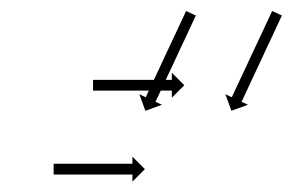

<svg xmlns="http://www.w3.org/2000/svg" viewBox="-20 -554 544 357"><path d="M81.3 -249.5C80.8 -249.5 80.3 -249.5 79.7 -249.5V-229.5C80.3 -229.5 80.8 -229.5 81.3 -229.5C82.9 -229.5 84.4 -229.5 86 -229.5C88.4 -229.5 90.8 -229.5 93.2 -229.5C96.3 -229.5 99.5 -229.5 102.6 -229.5C106.3 -229.5 110 -229.5 113.7 -229.5C117.8 -229.5 121.9 -229.5 126.1 -229.5C130.5 -229.5 134.9 -229.5 139.3 -229.5C143.8 -229.5 148.4 -229.5 153 -229.5C157.5 -229.5 162.1 -229.5 166.6 -229.5C171 -229.5 175.4 -229.5 179.9 -229.5C184 -229.5 188.1 -229.5 192.2 -229.5C195.9 -229.5 199.6 -229.5 203.3 -229.5C206.4 -229.5 209.6 -229.5 212.7 -229.5C215.1 -229.5 217.5 -229.5 219.9 -229.5C221.5 -229.5 223 -229.5 224.6 -229.5C225.1 -229.5 225.7 -229.5 226.2 -229.5V-216.3L249.4 -239.5L226.2 -262.7V-249.5C225.7 -249.5 225.1 -249.5 224.6 -249.5C223 -249.5 221.5 -249.5 219.9 -249.5C217.5 -249.5 215.1 -249.5 212.7 -249.5C209.6 -249.5 206.4 -249.5 203.3 -249.5C199.6 -249.5 195.9 -249.5 192.2 -249.5C188.1 -249.5 184 -249.5 179.9 -249.5C175.4 -249.5 171 -249.5 166.6 -249.5C162.1 -249.5 157.5 -249.5 153 -249.5C148.4 -249.5 143.8 -249.5 139.3 -249.5C134.9 -249.5 130.5 -249.5 126.1 -249.5C121.9 -249.5 117.8 -249.5 113.7 -249.5C110 -249.5 106.3 -249.5 102.6 -249.5C99.5 -249.5 96.3 -249.5 93.2 -249.5C90.8 -249.5 88.4 -249.5 86 -249.5C84.4 -249.5 82.9 -249.5 81.3 -249.5ZM154.6 -405.5C154.1 -405.5 153.5 -405.5 153 -405.5V-385.5C153.5 -385.5 154.1 -385.5 154.6 -385.5C156.2 -385.5 157.7 -385.5 159.3 -385.5C161.7 -385.5 164.1 -385.5 166.5 -385.5C169.6 -385.5 172.8 -385.5 175.9 -385.5C179.6 -385.5 183.3 -385.5 187 -385.5C191.1 -385.5 195.2 -385.5 199.4 -385.5C203.8 -385.5 208.2 -385.5 212.6 -385.5C217.1 -385.5 221.7 -385.5 226.2 -385.5C230.8 -385.5 235.4 -385.5 239.9 -385.5C244.3 -385.5 248.7 -385.5 253.1 -385.5C257.3 -385.5 261.4 -385.5 265.5 -385.5C269.2 -385.5 272.9 -385.5 276.6 -385.5C279.7 -385.5 282.9 -385.5 286 -385.5C288.4 -385.5 290.8 -385.5 293.2 -385.5C294.8 -385.5 296.3 -385.5 297.9 -385.5C298.4 -385.5 299 -385.5 299.5 -385.5V-372.3L322.7 -395.5L299.5 -418.7V-405.5C299 -405.5 298.4 -405.5 297.9 -405.5C296.3 -405.5 294.8 -405.5 293.2 -405.5C290.8 -405.5 288.4 -405.5 286 -405.5C282.9 -405.5 279.7 -405.5 276.6 -405.5C272.9 -405.5 269.2 -405.5 265.5 -405.5C261.4 -405.5 257.3 -405.5 253.1 -405.5C248.7 -405.5 244.3 -405.5 239.9 -405.5C235.4 -405.5 230.8 -405.5 226.2 -405.5C221.7 -405.5 217.1 -405.5 212.6 -405.5C208.2 -405.5 203.8 -405.5 199.4 -405.5C195.2 -405.5 191.1 -405.5 187 -405.5C183.3 -405.5 179.6 -405.5 175.9 -405.5C172.8 -405.5 169.6 -405.5 166.5 -405.5C164.1 -405.5 161.7 -405.5 159.3 -405.5C157.7 -405.5 156.2 -405.5 154.6 -405.5ZM503.3 -523.3C503.6 -523.9 503.9 -524.5 504.2 -525.1L486.1 -533.5C485.8 -532.9 485.5 -532.3 485.2 -531.7C484.4 -530 483.6 -528.3 482.8 -526.6C481.6 -524 480.4 -521.4 479.1 -518.7C477.5 -515.3 475.9 -511.9 474.3 -508.5C472.4 -504.4 470.5 -500.4 468.7 -496.4C466.5 -491.8 464.4 -487.3 462.3 -482.8C460.1 -478 457.8 -473.2 455.5 -468.3C453.2 -463.3 450.9 -458.4 448.5 -453.4C446.2 -448.4 443.9 -443.4 441.5 -438.4C439.3 -433.6 437 -428.8 434.8 -423.9C432.6 -419.4 430.5 -414.9 428.4 -410.4C426.5 -406.4 424.6 -402.3 422.7 -398.3C421.1 -394.9 419.5 -391.4 417.9 -388C416.7 -385.4 415.5 -382.7 414.2 -380.1C413.4 -378.4 412.7 -376.7 411.9 -375C411.6 -374.4 411.3 -373.8 411 -373.2L399.1 -378.8L410.3 -348L441.1 -359.2L429.1 -364.7C429.4 -365.3 429.7 -365.9 430 -366.5C430.8 -368.2 431.6 -369.9 432.4 -371.6C433.6 -374.3 434.8 -376.9 436.1 -379.5C437.7 -383 439.3 -386.4 440.9 -389.8C442.8 -393.8 444.6 -397.9 446.5 -401.9C448.6 -406.4 450.8 -411 452.9 -415.5C455.1 -420.3 457.4 -425.1 459.7 -430C462 -434.9 464.3 -439.9 466.7 -444.9C469 -449.9 471.3 -454.9 473.6 -459.9C475.9 -464.7 478.2 -469.5 480.4 -474.3C482.5 -478.8 484.7 -483.4 486.8 -487.9C488.7 -491.9 490.6 -496 492.4 -500C494 -503.4 495.6 -506.8 497.2 -510.3C498.5 -512.9 499.7 -515.5 500.9 -518.2C501.7 -519.9 502.5 -521.6 503.3 -523.3ZM343.3 -523.3C343.6 -523.9 343.9 -524.5 344.2 -525.1L326.1 -533.5C325.8 -532.9 325.5 -532.3 325.2 -531.7C324.4 -530 323.6 -528.3 322.8 -526.6C321.6 -524 320.4 -521.4 319.1 -518.7C317.5 -515.3 315.9 -511.9 314.3 -508.5C312.4 -504.4 310.5 -500.4 308.7 -496.4C306.5 -491.8 304.4 -487.3 302.3 -482.8C300.1 -478 297.8 -473.2 295.5 -468.3C293.2 -463.3 290.9 -458.4 288.5 -453.4C286.2 -448.4 283.9 -443.4 281.5 -438.4C279.3 -433.6 277 -428.8 274.8 -423.9C272.6 -419.4 270.5 -414.9 268.4 -410.4C266.5 -406.4 264.6 -402.3 262.7 -398.3C261.1 -394.9 259.5 -391.4 257.9 -388C256.7 -385.4 255.5 -382.7 254.2 -380.1C253.4 -378.4 252.7 -376.7 251.9 -375C251.6 -374.4 251.3 -373.8 251 -373.2L239.1 -378.8L250.3 -348L281.1 -359.2L269.1 -364.7C269.4 -365.3 269.7 -365.9 270 -366.5C270.8 -368.2 271.6 -369.9 272.4 -371.6C273.6 -374.3 274.8 -376.9 276.1 -379.5C277.7 -383 279.3 -386.4 280.9 -389.8C282.8 -393.8 284.6 -397.9 286.5 -401.9C288.6 -406.4 290.8 -411 292.9 -415.5C295.1 -420.3 297.4 -425.1 299.7 -430C302 -434.9 304.3 -439.9 306.7 -444.9C309 -449.9 311.3 -454.9 313.6 -459.9C315.9 -464.7 318.2 -469.5 320.4 -474.3C322.5 -478.8 324.7 -483.4 326.8 -487.9C328.7 -491.9 330.6 -496 332.4 -500C334 -503.4 335.6 -506.8 337.2 -510.3C338.5 -512.9 339.7 -515.5 340.9 -518.2C341.7 -519.9 342.5 -521.6 343.3 -523.3Z"/></svg>

Font: FRB American Cursive Just Arrows Extrabold
Style: Bold Italic
Weight: 800
Italic angle: -25°
Version: Version 2.0;Modular Font Editor K font №1